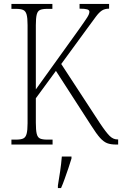

<svg xmlns="http://www.w3.org/2000/svg" viewBox="-20 -734 620 975"><path d="M38 0V-25H61Q85 -25 97.5 -30.5Q110 -36 115 -54Q120 -72 120 -108V-607Q120 -643 115 -660.5Q110 -678 97.5 -683.5Q85 -689 62 -689H38V-714H246V-689H220Q196 -689 183.5 -683.5Q171 -678 166.5 -660Q162 -642 162 -606V-280L379 -582Q411 -627 422.5 -645Q434 -663 434 -674Q434 -683 422.5 -686.5Q411 -690 384 -690V-714H534V-690Q512 -690 497.5 -680.5Q483 -671 467 -649.5Q451 -628 424 -591L291 -409L487 -109Q519 -61 537 -43.5Q555 -26 576 -26H580V0H570Q542 0 524 -7Q506 -14 488 -34Q470 -54 444 -95L264 -374L162 -235V-111Q162 -73 166.5 -54.5Q171 -36 183.5 -30.5Q196 -25 220 -25H247V0ZM274 208Q280 172 285.5 135Q291 98 294 61H343V71Q337 92 327.5 119.5Q318 147 308.5 174Q299 201 290 221H274Z"/></svg>

Font: Noto Serif Condensed ExtraLight
Style: Regular
Weight: 200
Width: 3
Designer: Monotype Design Team
Foundry: Monotype Imaging Inc.
Version: Version 2.013; ttfautohint (v1.8.4.7-5d5b)